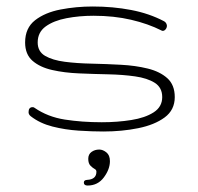

<svg xmlns="http://www.w3.org/2000/svg" viewBox="-20 -404 617 597"><path d="M301.3 4.9Q266.6 4.9 224.6 2.2Q182.6 -0.5 143.3 -10.5Q104 -20.5 75.7 -42.5Q68.8 -47.9 68.8 -55.2Q68.8 -70.8 81.5 -70.8Q85.4 -70.8 87.4 -68.8Q128.4 -40.5 181.6 -32.2Q234.9 -23.9 296.4 -23.9Q345.2 -23.9 388.2 -30.8Q431.2 -37.6 457.8 -54.7Q484.4 -71.8 484.4 -102.1Q484.4 -131.8 461.2 -146.5Q438 -161.1 400.1 -166.5Q362.3 -171.9 316.9 -172.9Q271.5 -173.8 225.8 -175.8Q180.2 -177.7 142.3 -186.3Q104.5 -194.8 81.3 -214.8Q58.1 -234.9 58.1 -272Q58.1 -316.9 89.1 -341.1Q120.1 -365.2 168.5 -374.5Q216.8 -383.8 268.6 -383.8Q331.1 -383.8 387.5 -373Q443.8 -362.3 490.2 -337.9Q498 -333.5 499 -324.2Q499 -317.9 495.1 -313Q491.2 -308.1 486.3 -308.1Q483.4 -308.1 482.4 -309.1Q440.9 -330.1 387.7 -342.5Q334.5 -355 270.5 -355Q226.6 -355 186.8 -347.4Q147 -339.8 122.1 -321.8Q97.2 -303.7 97.2 -272Q97.2 -243.7 120.4 -230.2Q143.6 -216.8 181.4 -211.9Q219.2 -207 264.9 -206.1Q310.5 -205.1 356 -202.6Q401.4 -200.2 439.2 -190.9Q477.1 -181.6 500.2 -160.9Q523.4 -140.1 523.4 -102.1Q523.4 -62 491.9 -38.8Q460.4 -15.6 409.7 -5.4Q358.9 4.9 301.3 4.9ZM252.4 172.9Q240.7 172.9 240.7 163.6Q240.7 155.8 251 155.3Q279.8 153.8 279.8 129.9Q279.8 124 273.9 121.1Q269 118.7 261.7 111.6Q254.4 104.5 254.4 89.8Q254.4 75.7 264.6 68.4Q274.9 61 288.6 61Q299.8 61 310.8 69.8Q321.8 78.6 321.8 97.2Q321.8 122.1 303 147.5Q284.2 172.9 252.4 172.9Z"/></svg>

Font: Gruppo
Style: Regular
Weight: 400
Designer: Vernon Adams
Foundry: Vernon Adams
Version: Version 1.001; ttfautohint (v1.8.4.7-5d5b);gftools[0.9.28]